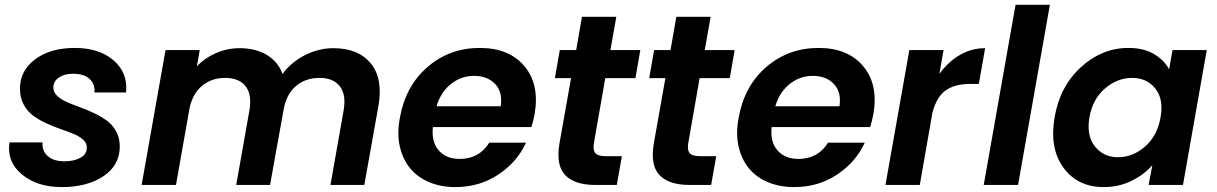

<svg xmlns="http://www.w3.org/2000/svg" viewBox="-20 -760 5001 789"><path d="M472.2 -158.2Q472.2 -81.1 405.3 -36.1Q338.4 8.8 233.9 8.8Q132.8 8.8 70.1 -43.2Q7.3 -95.2 19 -174.8H154.8Q151.9 -140.1 176 -118.7Q200.2 -97.2 244.1 -97.2Q284.2 -97.2 310.5 -111.6Q336.9 -126 336.9 -153.8Q336.9 -171.9 321.8 -185.8Q306.6 -199.7 282.5 -209.7Q258.3 -219.7 229 -229.7Q199.7 -239.7 170.2 -253.4Q140.6 -267.1 116.5 -284.7Q92.3 -302.2 77.1 -330.8Q62 -359.4 62 -396Q62 -469.7 124.5 -516.4Q187 -563 287.1 -563Q388.2 -563 447.3 -511.5Q506.3 -460 498 -379.9H368.2Q371.1 -414.6 347.9 -435.8Q324.7 -457 280.8 -457Q244.6 -457 221.9 -441.4Q199.2 -425.8 199.2 -399.9Q199.2 -381.3 214.4 -366.7Q229.5 -352.1 253.4 -341.3Q277.3 -330.6 306.6 -320.1Q335.9 -309.6 365 -295.9Q394 -282.2 418 -265.1Q441.9 -248 457 -220.7Q472.2 -193.4 472.2 -158.2Z M1337.9 0 1392.1 -306.2Q1403.3 -371.1 1376.5 -405.5Q1349.6 -439.9 1293 -439.9Q1234.4 -439.9 1194.8 -405.3Q1155.3 -370.6 1145 -306.2V-307.1L1089.8 0H950.7L1004.9 -306.2Q1016.1 -371.1 989.3 -405.5Q962.4 -439.9 904.8 -439.9Q849.6 -439.9 810.5 -407.5Q771.5 -375 758.8 -314.9L703.1 0H562L660.2 -554.2H800.8L789.1 -487.8Q821.8 -522 867.9 -542Q914.1 -562 964.8 -562Q1029.8 -562 1075.9 -534.7Q1122.1 -507.3 1141.1 -456.1Q1175.8 -503.9 1232.4 -533Q1289.1 -562 1350.1 -562Q1452.1 -562 1503.4 -499.8Q1554.7 -437.5 1535.2 -325.2L1477.1 0Z M1927.7 -448.2Q1875 -448.2 1833 -414.8Q1791 -381.3 1773.9 -323.2H2037.6Q2046.4 -380.9 2014.9 -414.6Q1983.4 -448.2 1927.7 -448.2ZM2141.6 -173.8Q2105 -93.8 2027.6 -42.5Q1950.2 8.8 1851.6 8.8Q1791.5 8.8 1743.4 -11.5Q1695.3 -31.7 1665 -68.8Q1634.8 -106 1622.8 -158.9Q1610.8 -211.9 1623.5 -276.9Q1646.5 -406.7 1737.1 -484.9Q1827.6 -563 1951.7 -563Q2072.3 -563 2135.3 -487.8Q2198.2 -412.6 2176.8 -290Q2171.9 -263.7 2163.6 -237.8H1758.8Q1752.4 -176.3 1783.2 -141.6Q1814 -106.9 1868.7 -106.9Q1949.2 -106.9 1990.7 -173.8Z M2279.3 -171.9 2326.7 -439H2260.3L2280.3 -554.2H2347.7L2371.6 -690.9H2512.7L2488.3 -554.2H2611.3L2591.3 -439H2467.3L2420.4 -170.9Q2416 -142.6 2426.8 -130.4Q2437.5 -118.2 2469.2 -118.2H2535.6L2514.6 0H2425.3Q2341.3 0 2302.5 -40.5Q2263.7 -81.1 2279.3 -171.9Z M2667 -171.9 2714.4 -439H2647.9L2668 -554.2H2735.4L2759.3 -690.9H2900.4L2876 -554.2H2999L2979 -439H2855L2808.1 -170.9Q2803.7 -142.6 2814.5 -130.4Q2825.2 -118.2 2856.9 -118.2H2923.3L2902.3 0H2813Q2729 0 2690.2 -40.5Q2651.4 -81.1 2667 -171.9Z M3319.8 -448.2Q3267.1 -448.2 3225.1 -414.8Q3183.1 -381.3 3166 -323.2H3429.7Q3438.5 -380.9 3407 -414.6Q3375.5 -448.2 3319.8 -448.2ZM3533.7 -173.8Q3497.1 -93.8 3419.7 -42.5Q3342.3 8.8 3243.7 8.8Q3183.6 8.8 3135.5 -11.5Q3087.4 -31.7 3057.1 -68.8Q3026.9 -106 3014.9 -158.9Q3002.9 -211.9 3015.6 -276.9Q3038.6 -406.7 3129.2 -484.9Q3219.7 -563 3343.8 -563Q3464.4 -563 3527.3 -487.8Q3590.3 -412.6 3568.8 -290Q3564 -263.7 3555.7 -237.8H3150.9Q3144.5 -176.3 3175.3 -141.6Q3206.1 -106.9 3260.7 -106.9Q3341.3 -106.9 3382.8 -173.8Z M3759.8 0H3618.7L3716.8 -554.2H3857.4L3840.3 -456.1Q3876 -505.9 3924.1 -533.9Q3972.2 -562 4028.3 -562L4002.4 -415H3965.3Q3903.3 -415 3865.7 -388.2Q3828.1 -361.3 3811.5 -295.9Z M4022.5 0 4153.3 -740.2H4294.4L4163.6 0Z M4314 -278.8Q4335.9 -405.8 4422.4 -484.4Q4508.8 -563 4617.2 -563Q4679.7 -563 4721.9 -538.1Q4764.2 -513.2 4784.2 -475.1L4798.3 -554.2H4939L4841.3 0H4700.2L4715.3 -81.1Q4681.6 -42 4629.4 -16.6Q4577.1 8.8 4515.1 8.8Q4408.2 8.8 4349.9 -71.3Q4291.5 -151.4 4314 -278.8ZM4749 -276.9Q4762.7 -352.1 4727.8 -396Q4692.9 -439.9 4632.3 -439.9Q4572.3 -439.9 4521.5 -397Q4470.7 -354 4457 -278.8Q4443.8 -203.6 4479.2 -158.7Q4514.6 -113.8 4574.2 -113.8Q4634.8 -113.8 4685.3 -157.7Q4735.8 -201.7 4749 -276.9Z"/></svg>

Font: SVN-Poppins SemiBold
Style: Italic
Weight: 600
Italic angle: -10°
Designer: Ninad Kale (Devanagari), Jonny Pinhorn (Latin)
Foundry: Indian Type Foundry
Version: Version 3.002 2017